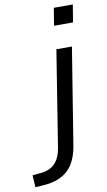

<svg xmlns="http://www.w3.org/2000/svg" viewBox="-208 -745 552 986"><g transform="rotate(-10 68.0 -252.5)"><path d="M132 -607 147 -698H246L231 -607ZM-106 193 -110 130 -67 126Q26 119 43 15L123 -486H204L124 10Q111 98 66 141Q21 184 -62 190Z"/></g></svg>

Font: Nunito Sans
Style: Italic
Weight: 400
Italic angle: -9°
Designer: Vernon Adams
Foundry: Vernon Adams
Version: Version 3.006; ttfautohint (v1.8.3)